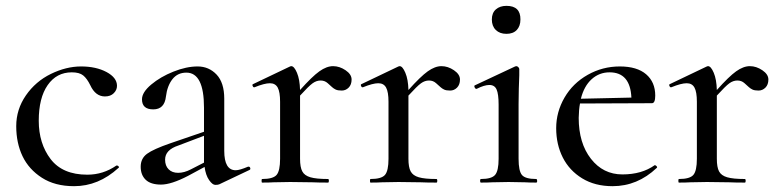

<svg xmlns="http://www.w3.org/2000/svg" viewBox="-20 -621 2656 653"><path d="M377.9 -329.1Q377.9 -314.9 366.9 -304Q356 -293 336.9 -293Q304.7 -293 287.1 -331.1Q275.9 -354 262.9 -364.5Q250 -375 224.1 -375Q172.4 -375 142.1 -331.5Q111.8 -288.1 111.8 -210.4Q111.8 -132.8 152.3 -79.8Q192.9 -26.9 276.9 -26.9Q331.1 -26.9 376 -58.1H377.9Q380.9 -58.1 383.5 -54.9Q386.2 -51.8 382.8 -49.8Q314.9 12.2 231.9 12.2Q167 12.2 122.6 -16.4Q78.1 -44.9 56.6 -89.8Q35.2 -134.8 35.2 -191.9Q35.2 -249 68.1 -296.6Q101.1 -344.2 153.1 -369.6Q205.1 -395 255.9 -395Q306.6 -395 342.3 -376Q377.9 -356.9 377.9 -329.1Z M541.5 -78.1Q541.5 -57.1 553.5 -45.2Q565.4 -33.2 585.9 -33.2Q606.4 -33.2 628.9 -44.9L673.8 -67.9V-159.2L586.4 -126Q541.5 -111.3 541.5 -78.1ZM462.9 -283.2Q462.9 -307.1 494.4 -333.5Q525.9 -359.9 569.8 -377.4Q613.8 -395 652.1 -395Q690.4 -395 716.6 -367.4Q742.7 -339.8 742.7 -285.2V-107.9Q742.7 -42 781.7 -42Q794.9 -42 823.7 -54.2H825.7Q829.6 -54.2 831.1 -49.6Q832.5 -44.9 828.6 -43L725.6 5.9Q721.7 7.8 712.2 7.8Q702.6 7.8 691.2 -8.5Q679.7 -24.9 675.8 -53.2L619.6 -22.9Q562.5 6.8 527.6 6.8Q492.7 6.8 475.6 -9.5Q458.5 -25.9 458.5 -54Q458.5 -82 480 -97.9Q501.5 -113.8 559.6 -133.8L673.8 -172.9V-254.9Q673.8 -374 613.8 -374Q584 -374 566.4 -351.6Q548.8 -329.1 544.4 -293Q539.6 -249 501.2 -249Q462.9 -249 462.9 -283.2Z M1000.5 -295.9V-81.1Q1000.5 -52.2 1008.1 -38.1Q1015.6 -23.9 1035.6 -18.1Q1055.7 -12.2 1095.7 -12.2Q1098.6 -12.2 1098.6 -6.1Q1098.6 0 1095.7 0Q1062.5 0 1042.5 -1L966.8 -2L910.6 -1Q896.5 0 871.6 0Q869.6 0 869.6 -6.1Q869.6 -12.2 871.6 -12.2Q908.7 -12.2 920.7 -26.1Q932.6 -40 932.6 -81.1V-274.9Q932.6 -308.1 924.6 -323Q916.5 -337.9 897.9 -337.9Q879.4 -337.9 845.7 -324.2H843.8Q840.8 -324.2 839.1 -329.1Q837.4 -334 840.8 -335L964.4 -394Q968.3 -396 970.7 -396Q980.5 -396 990 -373.5Q999.5 -351.1 1000.5 -314.9Q1041.5 -360.8 1066.2 -378.4Q1090.8 -396 1112.8 -396Q1134.8 -396 1155.3 -382.1Q1175.8 -368.2 1175.8 -350.6Q1175.8 -333 1165.8 -323Q1155.8 -313 1142.3 -313Q1128.9 -313 1121.8 -316.4Q1114.7 -319.8 1109.6 -324.5Q1104.5 -329.1 1094.5 -338.1Q1084.5 -347.2 1070.3 -347.2Q1056.2 -347.2 1043 -337.6Q1029.8 -328.1 1000.5 -295.9Z M1369.1 -295.9V-81.1Q1369.1 -52.2 1376.7 -38.1Q1384.3 -23.9 1404.3 -18.1Q1424.3 -12.2 1464.4 -12.2Q1467.3 -12.2 1467.3 -6.1Q1467.3 0 1464.4 0Q1431.2 0 1411.1 -1L1335.4 -2L1279.3 -1Q1265.1 0 1240.2 0Q1238.3 0 1238.3 -6.1Q1238.3 -12.2 1240.2 -12.2Q1277.3 -12.2 1289.3 -26.1Q1301.3 -40 1301.3 -81.1V-274.9Q1301.3 -308.1 1293.2 -323Q1285.2 -337.9 1266.6 -337.9Q1248 -337.9 1214.4 -324.2H1212.4Q1209.5 -324.2 1207.8 -329.1Q1206.1 -334 1209.5 -335L1333 -394Q1336.9 -396 1339.4 -396Q1349.1 -396 1358.6 -373.5Q1368.2 -351.1 1369.1 -314.9Q1410.2 -360.8 1434.8 -378.4Q1459.5 -396 1481.4 -396Q1503.4 -396 1523.9 -382.1Q1544.4 -368.2 1544.4 -350.6Q1544.4 -333 1534.4 -323Q1524.4 -313 1511 -313Q1497.6 -313 1490.5 -316.4Q1483.4 -319.8 1478.3 -324.5Q1473.1 -329.1 1463.1 -338.1Q1453.1 -347.2 1439 -347.2Q1424.8 -347.2 1411.6 -337.6Q1398.4 -328.1 1369.1 -295.9Z M1615.7 -12.2Q1651.9 -12.2 1663.8 -26.1Q1675.8 -40 1675.8 -81.1V-265.1Q1675.8 -301.3 1668.9 -316.7Q1662.1 -332 1644.5 -332Q1627 -332 1601.1 -318.8H1600.1Q1596.2 -318.8 1594 -324.5Q1591.8 -330.1 1595.7 -331.1L1731.9 -395L1735.8 -396Q1739.7 -396 1742.9 -392.6Q1746.1 -389.2 1746.1 -386.2V-365.2Q1744.1 -323.2 1743.7 -267.1V-81.1Q1743.7 -39.1 1755.4 -25.6Q1767.1 -12.2 1803.7 -12.2Q1806.6 -12.2 1806.9 -6.1Q1807.1 0 1803.7 0Q1779.8 0 1765.1 -1L1710 -2L1654.8 -1Q1639.6 0 1615.7 0Q1612.8 0 1612.8 -6.1Q1612.8 -12.2 1615.7 -12.2ZM1702.6 -601.1Q1750.5 -601.1 1750 -554.7Q1750 -532.2 1737.5 -519Q1725.1 -505.9 1702.4 -505.9Q1679.7 -505.9 1666.3 -519Q1652.8 -532.2 1652.8 -554.7Q1652.8 -577.1 1666.5 -589.1Q1680.2 -601.1 1702.6 -601.1Z M2127.4 -289.1Q2123.5 -375 2053.2 -375Q2018.1 -375 1992.2 -351.6Q1966.3 -328.1 1955.6 -285.2ZM2207.5 -59.1Q2210.4 -59.1 2213.4 -55.4Q2216.3 -51.8 2213.4 -49.8Q2147.9 12.2 2063.5 12.2Q2003.4 12.2 1960 -14.4Q1916.5 -41 1894 -85.4Q1871.6 -129.9 1871.6 -185.1Q1871.6 -240.2 1899.9 -289.1Q1928.2 -337.9 1978.8 -366.5Q2029.3 -395 2087.9 -395Q2146.5 -395 2177.5 -368.4Q2208.5 -341.8 2208.5 -295.9Q2208.5 -270 2197.3 -270L1952.6 -269Q1948.7 -249 1948.2 -220.2Q1948.2 -134.3 1989.7 -81.1Q2031.2 -27.8 2096.9 -27.8Q2162.6 -27.8 2206.5 -59.1Z M2418 -295.9V-81.1Q2418 -52.2 2425.5 -38.1Q2433.1 -23.9 2453.1 -18.1Q2473.1 -12.2 2513.2 -12.2Q2516.1 -12.2 2516.1 -6.1Q2516.1 0 2513.2 0Q2480 0 2460 -1L2384.3 -2L2328.1 -1Q2314 0 2289.1 0Q2287.1 0 2287.1 -6.1Q2287.1 -12.2 2289.1 -12.2Q2326.2 -12.2 2338.1 -26.1Q2350.1 -40 2350.1 -81.1V-274.9Q2350.1 -308.1 2342 -323Q2334 -337.9 2315.4 -337.9Q2296.9 -337.9 2263.2 -324.2H2261.2Q2258.3 -324.2 2256.6 -329.1Q2254.9 -334 2258.3 -335L2381.8 -394Q2385.7 -396 2388.2 -396Q2397.9 -396 2407.5 -373.5Q2417 -351.1 2418 -314.9Q2459 -360.8 2483.6 -378.4Q2508.3 -396 2530.3 -396Q2552.2 -396 2572.8 -382.1Q2593.3 -368.2 2593.3 -350.6Q2593.3 -333 2583.3 -323Q2573.2 -313 2559.8 -313Q2546.4 -313 2539.3 -316.4Q2532.2 -319.8 2527.1 -324.5Q2522 -329.1 2512 -338.1Q2502 -347.2 2487.8 -347.2Q2473.6 -347.2 2460.4 -337.6Q2447.3 -328.1 2418 -295.9Z"/></svg>

Font: Cormorant-Medium
Style: Regular
Weight: 500
Designer: Christian Thalmann (Catharsis Fonts)
Version: Version 3.000